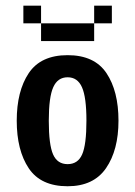

<svg xmlns="http://www.w3.org/2000/svg" viewBox="-20 -645 478 678"><path d="M39.1 -218.8Q39.1 -323.2 81.5 -386.7Q124 -450.2 218.8 -450.2Q313.5 -450.2 356 -386.7Q398.4 -323.2 398.4 -218.8Q398.4 -115.2 354.5 -51.3Q310.5 12.7 218.8 12.7Q124 12.7 81.5 -50.8Q39.1 -114.3 39.1 -218.8ZM285.2 -218.8Q285.2 -301.8 269.5 -336.9Q253.9 -372.1 218.8 -372.1Q183.6 -372.1 168 -336.9Q152.3 -301.8 152.3 -218.8Q152.3 -133.8 167.5 -99.6Q182.6 -65.4 218.8 -65.4Q254.9 -65.4 270 -99.6Q285.2 -133.8 285.2 -218.8ZM62.5 -625H125V-562.5H62.5ZM312.5 -625H375V-562.5H312.5ZM312.5 -562.5V-500H125V-562.5Z"/></svg>

Font: Sudo
Style: Bold
Weight: 700
Monospace: yes
Designer: Jens Kutilek
Foundry: Jens Kutilek
Version: Version 0.040